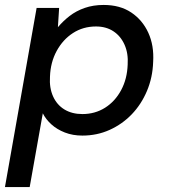

<svg xmlns="http://www.w3.org/2000/svg" viewBox="-35 -536 686 776"><path d="M-15 220 113 -504H204L199 -426Q220 -451 246.5 -471.5Q273 -492 307.5 -504Q342 -516 384 -516Q450 -516 495.5 -485.5Q541 -455 564.5 -403.5Q588 -352 584 -286Q582 -223 559 -168.5Q536 -114 497.5 -74Q459 -34 408 -11Q357 12 298 12Q259 12 227 -0.5Q195 -13 172.5 -33.5Q150 -54 138 -78L85 220ZM298 -75Q349 -75 389.5 -100.5Q430 -126 454.5 -171.5Q479 -217 481 -275Q484 -320 468.5 -355Q453 -390 423.5 -409.5Q394 -429 353 -429Q301 -429 260 -402.5Q219 -376 194 -330Q169 -284 167 -226Q164 -181 179.5 -146.5Q195 -112 225.5 -93.5Q256 -75 298 -75Z"/></svg>

Font: DM Sans Medium
Style: Italic
Weight: 500
Italic angle: -10°
Designer: Colophon Foundry, Jonny Pinhorn
Foundry: Colophon Foundry
Version: Version 4.004;gftools[0.9.30]